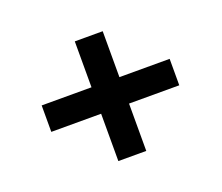

<svg xmlns="http://www.w3.org/2000/svg" viewBox="-98 -710 980 848"><g transform="rotate(-20 391.5 -285.5)"><path d="M90.4 -227V-351.3H691.9V-227ZM324.6 -4.5V-567.1H455.8V-4.5Z"/></g></svg>

Font: Lexend Mega
Style: Regular
Weight: 400
Designer: Bonnie Shaver-Troup, Thomas Jockin
Foundry: Lexend
Version: Version 1.007